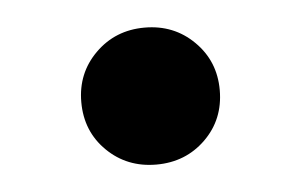

<svg xmlns="http://www.w3.org/2000/svg" viewBox="-29 -590 400 255"><g transform="rotate(-5 171.0 -462.5)"><path d="M170.9 -371.1Q131.8 -371.1 105.2 -397.2Q78.6 -423.3 78.6 -462.4Q78.6 -501 105.2 -527.3Q131.8 -553.7 170.9 -553.7Q210 -553.7 236.6 -527.3Q263.2 -501 263.2 -462.4Q263.2 -423.3 236.6 -397.2Q210 -371.1 170.9 -371.1Z"/></g></svg>

Font: Inter 16pt ExtraBold
Style: Regular
Weight: 800
Version: Version 4.001;git-66647c0bb